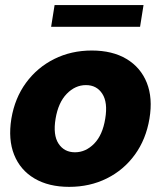

<svg xmlns="http://www.w3.org/2000/svg" viewBox="-20 -727 636 759"><path d="M253.4 11.7Q172.4 11.7 116.2 -21.5Q60.1 -54.7 35.9 -115.2Q11.7 -175.8 24.9 -257.8Q38.6 -339.4 83 -399.9Q127.4 -460.4 194.6 -493.9Q261.7 -527.3 342.8 -527.3Q424.3 -527.3 480.2 -493.9Q536.1 -460.4 560.3 -399.9Q584.5 -339.4 570.8 -257.8Q557.1 -175.8 512.9 -115.2Q468.8 -54.7 401.9 -21.5Q335 11.7 253.4 11.7ZM276.4 -125Q318.8 -125 352.3 -159.2Q385.7 -193.4 396 -257.8Q406.7 -321.8 384.5 -356.2Q362.3 -390.6 319.8 -390.6Q277.3 -390.6 243.9 -356.2Q210.4 -321.8 199.7 -257.8Q189 -193.4 211.4 -159.2Q233.9 -125 276.4 -125ZM547.4 -707 533.7 -621.1H182.1L195.8 -707Z"/></svg>

Font: Inter Display Extra Bold
Style: Italic
Weight: 800
Italic angle: -9.39999°
Designer: Rasmus Andersson
Foundry: rsms
Version: Version 4.000;git-4fc901f